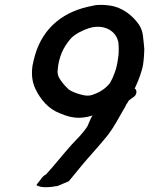

<svg xmlns="http://www.w3.org/2000/svg" viewBox="-20 -763 619 797"><path d="M115 -491C109 -450 115 -420 127 -394C148 -350 182 -310 228 -293C253 -282 279 -274 310 -274C337 -275 356 -281 364 -284C356 -272 350 -253 343 -239C323 -208 303 -190 278 -163C239 -120 209 -80 171 -39C162 -35 153 -25 148 -17L131 5C149 19 191 14 219 9C236 1 250 -3 266 -11C294 -44 314 -71 344 -105C373 -138 401 -169 429 -204C454 -237 474 -276 495 -312C499 -317 501 -323 504 -329C508 -334 511 -339 514 -345C521 -350 527 -356 534 -360C550 -369 549 -393 539 -395C554 -427 568 -462 574 -495C576 -508 577 -522 578 -535C578 -543 579 -551 579 -559C578 -570 577 -584 575 -600C573 -628 568 -644 556 -662C530 -698 490 -732 436 -740C413 -743 385 -745 365 -739C247 -718 159 -651 125 -533C121 -518 118 -506 115 -491ZM219 -467C223 -527 243 -567 273 -602C291 -622 324 -638 349 -646C411 -665 458 -635 469 -596C474 -586 473 -548 472 -535L469 -514C465 -481 452 -445 437 -419C422 -399 400 -384 381 -376C370 -372 359 -366 345 -366C332 -366 320 -369 310 -372C294 -377 280 -382 266 -391C256 -400 244 -413 236 -424C227 -437 219 -446 219 -467Z"/></svg>

Font: Hussar Pisanka
Style: Kur
Weight: 400
Designer: Robert Jablonski
Foundry: Cannot Into Space Fonts
Version: Version 1.070